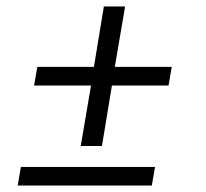

<svg xmlns="http://www.w3.org/2000/svg" viewBox="-20 -577 640 597"><path d="M231 -123 263 -311H86L96 -369H272L303 -557H369L337 -369H514L504 -311H328L297 -123ZM35 0 45 -58H462L452 0Z"/></svg>

Font: Iosevka SS04 Light Extended
Style: Italic
Weight: 300
Width: 7
Italic angle: -9°
Monospace: yes
Designer: Belleve Invis
Foundry: Belleve Invis
Version: Version 19.0.0; ttfautohint (v1.8.4)